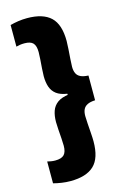

<svg xmlns="http://www.w3.org/2000/svg" viewBox="-123 -734 594 918"><g transform="rotate(-15 174.0 -275.0)"><path d="M24 -666.5Q42.5 -671.5 64 -674.8Q85.5 -678 108 -678Q186.5 -678 224.8 -641.8Q263 -605.5 263 -523.5Q263 -508 261.2 -483.5Q259.5 -459 257.8 -435.5Q256 -412 256 -397.5Q256 -378 262.2 -364.8Q268.5 -351.5 282.8 -344.8Q297 -338 321 -337V-214.5Q297 -213.5 282.8 -206.5Q268.5 -199.5 262.2 -186.5Q256 -173.5 256 -154Q256 -140 257.8 -116Q259.5 -92 261.2 -67.8Q263 -43.5 263 -27Q263 56 224.8 92.2Q186.5 128.5 108 128.5Q85.5 128.5 64.2 125.2Q43 122 24 117V9Q32.5 11 42.2 12.8Q52 14.5 63 14.5Q94 14.5 107 0.8Q120 -13 120 -43.5Q120 -57 118.5 -79.2Q117 -101.5 115.2 -124.5Q113.5 -147.5 113.5 -162Q113.5 -193.5 121.8 -216.8Q130 -240 150.2 -254.8Q170.5 -269.5 207 -274L201 -270V-279Q167.5 -284 148.5 -298.2Q129.5 -312.5 121.5 -335.5Q113.5 -358.5 113.5 -389Q113.5 -404 115.2 -426.8Q117 -449.5 118.5 -472Q120 -494.5 120 -507Q120 -538 107.5 -551.5Q95 -565 65 -565Q53 -565 42.8 -563.5Q32.5 -562 24 -559.5Z"/></g></svg>

Font: Anek Bangla Medium
Style: Bold
Weight: 700
Version: Version 1.003